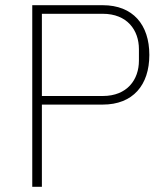

<svg xmlns="http://www.w3.org/2000/svg" viewBox="-20 -718 637 738"><path d="M141 0V-316H375C491 -316 554 -391 554 -507C554 -623 491 -698 375 -698H104V0ZM141 -665H375C469 -665 514 -602 514 -529V-485C514 -412 469 -349 375 -349H141Z"/></svg>

Font: IBM Plex Devanagari ExtraLight
Style: Regular
Weight: 200
Designer: Mike Abbink, Paul van der Laan, Pieter van Rosmalen, Erin McLaughlin
Foundry: Bold Monday
Version: Version 1.0